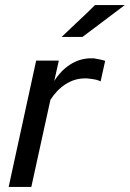

<svg xmlns="http://www.w3.org/2000/svg" viewBox="-20 -734 510 754"><path d="M14 0Q41 -125 68 -248Q95 -371 122 -496H211Q206 -476 202 -456Q198 -436 193 -416Q219 -457 255.5 -480.5Q292 -504 334 -505H348Q359 -503 372 -500.5Q385 -498 393 -495L375 -414Q369 -418 359 -420.5Q349 -423 339 -424Q322 -427 309 -426Q271 -425 237 -403Q203 -381 178 -342L103 0ZM353 -714H470Q428 -682 387 -651.5Q346 -621 304 -589H222Q255 -621 288 -651.5Q321 -682 353 -714Z"/></svg>

Font: Rosa Sans
Style: Italic
Weight: 400
Italic angle: -12°
Designer: Pentagram / MCKL
Foundry: Pentagram / MCKL
Version: Version 1.005;September 16, 2019;FontCreator 11.5.0.2425 64-